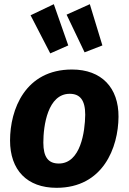

<svg xmlns="http://www.w3.org/2000/svg" viewBox="-20 -880 614 917"><path d="M237 -860 126 -807 220 -625 306 -663ZM409 -860 298 -810 384 -630 469 -663ZM250 17C473 17 545 -176 546 -322C547 -461 465 -548 324 -548C100 -548 28 -357 28 -209C28 -68 109 17 250 17ZM261 -99C211 -99 187 -129 187 -199C187 -280 208 -432 313 -432C362 -432 387 -402 387 -332C386 -251 365 -99 261 -99Z"/></svg>

Font: Fira Sans
Style: Bold Italic
Weight: 700
Italic angle: -8°
Designer: bBox Type GmbH & Carrois Corporate GbR & Edenspiekermann AG
Foundry: bBox Type GmbH & Carrois Corporate GbR & Edenspiekermann AG
Version: Version 4.301;PS 004.301;hotconv 1.0.88;makeotf.lib2.5.64775